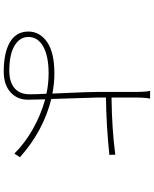

<svg xmlns="http://www.w3.org/2000/svg" viewBox="83 -890 833 1040"><g transform="rotate(90 500.0 -369.5)"><path d="M490.2 -113.3Q490.2 -150.4 487.3 -204.1Q433.6 -215.8 377 -215.8Q283.2 -215.8 231.4 -186.5Q179.7 -157.2 179.7 -106.4Q179.7 -59.6 227.1 -31.2Q274.4 -2.9 362.3 -2.9Q423.8 -2.9 457 -31.2Q490.2 -59.6 490.2 -113.3ZM507.8 -526.4V-483.4Q507.8 -460 515.6 -230.5Q690.4 -186.5 831.1 -60.5L811.5 -30.3Q756.8 -85.9 679.7 -129.9Q602.5 -173.8 517.6 -197.3Q519.5 -125 519.5 -102.5Q519.5 -45.9 479 -9.3Q438.5 27.3 367.2 27.3Q265.6 27.3 208 -6.3Q150.4 -40 150.4 -106.4Q150.4 -168 207 -207.5Q263.7 -247.1 377.9 -247.1Q430.7 -247.1 486.3 -236.3Q485.4 -264.6 482.9 -317.9Q480.5 -371.1 479 -412.1Q477.5 -453.1 477.5 -483.4V-684.6Q477.5 -740.2 471.7 -765.6H513.7Q507.8 -738.3 507.8 -684.6V-556.6Q679.7 -558.6 817.4 -577.1L818.4 -544.9Q659.2 -528.3 507.8 -526.4Z"/></g></svg>

Font: GenEi Gothic M ExtraLight
Style: Regular
Weight: 200
Designer: o_tamon (Modified); [Source Han Sans]
Ryoko NISHIZUKA  (kana & ideographs); Paul D. Hunt (Latin, Greek & Cyrillic); Wenl
Version: Version 1.1a;Original Version 1.004